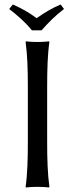

<svg xmlns="http://www.w3.org/2000/svg" viewBox="-20 -832 334 855"><path d="M104 -445V-200C104 -125 102 -54 94 0L96 3C108 1 135 0 147 0C159 0 186 1 198 3L200 0C192 -57 190 -125 190 -200V-445C190 -520 192 -592 200 -645L198 -648C186 -646 159 -645 147 -645C135 -645 108 -646 96 -648L94 -645C102 -588 104 -520 104 -445ZM122 -697H165C195 -731 227 -763 265 -792L250 -812C212 -796 180 -777 143 -751C110 -776 76 -795 37 -812L21 -792C57 -764 92 -734 122 -697Z"/></svg>

Font: Libertinus Sans
Style: Regular
Weight: 400
Designer: Philipp H. Poll, Khaled Hosny
Foundry: Caleb Maclennan
Version: Version 7.050;RELEASE